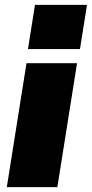

<svg xmlns="http://www.w3.org/2000/svg" viewBox="-20 -770 378 790"><path d="M95 -568 124 -750H338L309 -568ZM8 0 89 -510H297L216 0Z"/></svg>

Font: Winston Black
Style: Italic
Weight: 900
Italic angle: -9°
Designer: Original fonts by Vernon Adams / Changes by Cristiano Sobral
Foundry: VOriginal fonts by Vernon Adams / Changes by Cristiano Sobral
Version: Version 2.503;July 17, 2020;FontCreator 13.0.0.2655 64-bit